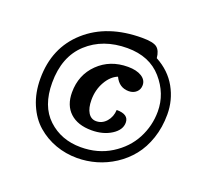

<svg xmlns="http://www.w3.org/2000/svg" viewBox="-126 -1052 1148 1059"><g transform="rotate(20 448.0 -523.0)"><path d="M424 -150Q358 -150 298 -171.5Q238 -193 190 -234.5Q142 -276 113.5 -343Q85 -410 85 -493Q85 -675 209 -785.5Q333 -896 537 -896Q602 -896 624 -878.5Q646 -861 650 -818Q730 -775 770.5 -702.5Q811 -630 811 -546Q811 -470 789 -405Q767 -340 729.5 -293.5Q692 -247 642 -214.5Q592 -182 536.5 -166Q481 -150 424 -150ZM423 -213Q523 -213 600.5 -261.5Q678 -310 717 -384.5Q756 -459 756 -543Q756 -648 683 -731.5Q610 -815 480 -815Q337 -815 245.5 -731Q154 -647 154 -494Q154 -357 231 -285Q308 -213 423 -213ZM447 -321Q366 -321 320.5 -363Q275 -405 275 -481Q275 -584 344 -651.5Q413 -719 518 -719Q568 -719 598 -700.5Q628 -682 628 -651Q628 -626 610.5 -610Q593 -594 566 -594Q510 -594 484 -649Q444 -633 417 -585.5Q390 -538 390 -479Q390 -431 407 -404Q424 -377 454 -377Q489 -377 513.5 -405Q538 -433 540 -474Q611 -474 611 -425Q611 -382 563 -351.5Q515 -321 447 -321Z"/></g></svg>

Font: Lemonada
Style: Bold
Weight: 700
Designer: Mohamed Gaber (Arabic), Eduardo Tunni (Latin)
Foundry: Kief Type Foundry
Version: Version 4.004